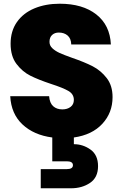

<svg xmlns="http://www.w3.org/2000/svg" viewBox="-20 -736 660 1032"><path d="M585 -214Q585 -130 530 -70.5Q475 -11 377 3V39Q426 39 466.5 68Q507 97 507 157Q507 218 464 247Q421 276 362 276H199V173H339Q372 173 372 152Q372 131 339 131H261V3Q162 -10 101 -67Q40 -124 35 -219H244Q247 -182 266 -165Q285 -148 315 -148Q342 -148 359.5 -161.5Q377 -175 377 -199Q377 -230 348 -247Q319 -264 254 -285Q185 -308 142.5 -329.5Q100 -351 68.5 -392.5Q37 -434 37 -501Q37 -569 71 -617.5Q105 -666 165 -691Q225 -716 301 -716Q424 -716 497.5 -658.5Q571 -601 576 -497H363Q362 -529 343.5 -545Q325 -561 296 -561Q274 -561 260 -548Q246 -535 246 -511Q246 -491 261.5 -476.5Q277 -462 300 -451.5Q323 -441 368 -425Q435 -402 478.5 -379.5Q522 -357 553.5 -316.5Q585 -276 585 -214Z"/></svg>

Font: DVN-Poppins ExtBd
Style: Regular
Weight: 800
Designer: Ninad Kale (Devanagari), Jonny Pinhorn (Latin)
Foundry: Indian Type Foundry
Version: 4.004